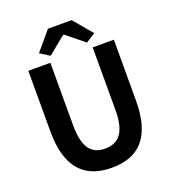

<svg xmlns="http://www.w3.org/2000/svg" viewBox="-168 -1073 1083 1211"><g transform="rotate(-20 374.0 -467.0)"><path d="M375 14C556 14 661 -87 661 -333V-741H519V-320C519 -166 463 -114 375 -114C289 -114 235 -166 235 -320V-741H87V-333C87 -87 195 14 375 14ZM252 -782 371 -879H376L496 -782L559 -822L453 -948H294L188 -822Z"/></g></svg>

Font: Noto Sans HK
Style: Bold
Weight: 700
Designer: Ryoko NISHIZUKA 西塚涼子 (kana, bopomofo & ideographs); Paul D. Hunt (Latin, Greek & Cyrillic); Sandoll Communications 산돌커뮤니
Foundry: Adobe
Version: Version 2.002;hotconv 1.0.116;makeotfexe 2.5.65601